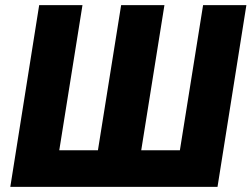

<svg xmlns="http://www.w3.org/2000/svg" viewBox="-20 -725 976 745"><path d="M20 0 132 -705H300L210 -142H360L450 -705H618L528 -142H678L768 -705H936L824 0Z"/></svg>

Font: Nunito Sans 10pt Condensed Black
Style: Italic
Weight: 900
Width: 3
Italic angle: -9°
Designer: Vernon Adams
Foundry: Vernon Adams
Version: Version 3.101;gftools[0.9.27]